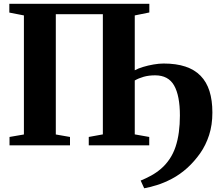

<svg xmlns="http://www.w3.org/2000/svg" viewBox="-20 -763 1158 1008"><path d="M29 -743H764V-697.5L687.5 -682V-57.5L763.5 -44V0H446V-44L520 -57.5V-688.5H273V-57L347.5 -44V0H30V-44L105.5 -57V-682L29 -697ZM737 225.5 718.5 185Q745.5 174 772.8 159.2Q800 144.5 825.2 123Q850.5 101.5 871 71Q890 42.5 901.8 7.2Q913.5 -28 919 -69.2Q924.5 -110.5 924.5 -156Q924.5 -260.5 894.2 -314Q864 -367.5 794.5 -367.5Q761 -367.5 734.5 -360Q708 -352.5 687.5 -340.5L679 -370L687.5 -394Q704.5 -403.5 730.8 -411.5Q757 -419.5 786 -424.5Q815 -429.5 839 -429.5Q905 -429.5 953.2 -413.5Q1001.5 -397.5 1033 -365.2Q1064.5 -333 1079.8 -284.8Q1095 -236.5 1095 -172Q1095 -107 1077.8 -53.8Q1060.5 -0.5 1030.8 41.8Q1001 84 964 118Q924.5 153.5 882.5 175.5Q840.5 197.5 802.8 209Q765 220.5 737 225.5Z"/></svg>

Font: Merriweather 72pt ExtraBold
Style: Regular
Weight: 800
Version: Version 2.100